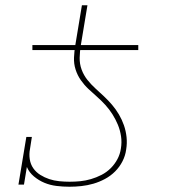

<svg xmlns="http://www.w3.org/2000/svg" viewBox="-20 -701 640 729"><path d="M103 -511V-530H266L291 -681H312L287 -530H505V-511ZM244 8Q219 8 194.5 5Q170 2 148.5 -7Q127 -16 109 -31Q91 -46 82 -67L71 0H50L80 -181H101L94 -136Q90 -116 93 -96.5Q96 -77 106.5 -62Q117 -47 133 -37Q149 -27 167 -21Q185 -15 205 -13Q225 -11 244 -11Q265 -11 285 -13Q305 -15 325.5 -21Q346 -27 365.5 -37Q385 -47 400.5 -62.5Q416 -78 426 -97Q436 -116 439 -137Q443 -161 439.5 -184Q436 -207 427.5 -227.5Q419 -248 407 -267Q395 -286 380 -302.5Q365 -319 348.5 -333.5Q332 -348 316 -363Q300 -378 287 -396.5Q274 -415 267 -437Q260 -459 261 -482.5Q262 -506 266 -530H287Q283 -506 282.5 -482Q282 -458 290 -436.5Q298 -415 312 -397.5Q326 -380 342.5 -365Q359 -350 375 -335Q391 -320 405.5 -303Q420 -286 431.5 -266.5Q443 -247 450.5 -225.5Q458 -204 460.5 -180.5Q463 -157 459 -133Q456 -110 445 -88.5Q434 -67 417 -50Q400 -33 378.5 -21.5Q357 -10 334.5 -3.5Q312 3 289 5.5Q266 8 244 8Z"/></svg>

Font: Iosevka Curly Slab ThExObl
Style: Regular
Weight: 100
Width: 7
Italic angle: -9°
Monospace: yes
Designer: Belleve Invis
Foundry: Belleve Invis
Version: Version 11.1.0; ttfautohint (v1.8.3)